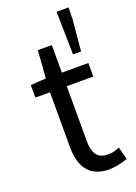

<svg xmlns="http://www.w3.org/2000/svg" viewBox="-147 -820 633 892"><g transform="rotate(-20 169.0 -374.0)"><path d="M96.2 -149.9V-418.9H23.9V-481L100.1 -485.8L109.9 -622.1H179.2V-485.8H310.1V-418.9H179.2V-148.9Q178.7 -104 195.3 -79.6Q211.9 -55.2 253.9 -55.2Q278.8 -55.2 309.1 -67.9L325.2 -5.9Q274.9 11.2 234.9 12.2Q96.2 12.2 96.2 -149.9ZM256.8 -547.9 252.9 -759.8H312L311 -703.1L296.9 -547.9Z"/></g></svg>

Font: SourceSansPro-Regular
Style: Regular
Weight: 400
Designer: Paul D. Hunt
Foundry: Adobe Systems Incorporated
Version: Version 1.050;PS Version 1.000;hotconv 1.0.70;makeotf.lib2.5